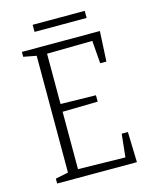

<svg xmlns="http://www.w3.org/2000/svg" viewBox="-107 -766 661 837"><g transform="rotate(-15 223.5 -348.0)"><path d="M46 -22 104 -34V-561L46 -572V-594H398L391 -458H363L355 -561L150 -558V-331L309 -328V-299L150 -296V-37L363 -33L374 -137H402L406 0H46ZM122 -696H357V-664H122Z"/></g></svg>

Font: Grenze ExtraLight
Style: Regular
Weight: 275
Designer: Renata Polastri
Foundry: Omnibus-Type
Version: Version 1.002; ttfautohint (v1.8)